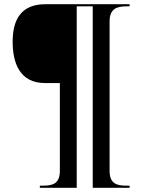

<svg xmlns="http://www.w3.org/2000/svg" viewBox="-20 -780 674 911"><path d="M169 111H344V-750H420V111H595V101H582C537 101 500 94 500 31V-678C500 -741 537 -750 582 -750H595V-760H195C82 -760 40 -689 40 -582C40 -478 76 -386 193 -386H264V31C264 94 227 101 182 101H169Z"/></svg>

Font: Noto Serif Display Black
Style: Regular
Weight: 900
Designer: Monotype Design Team
Foundry: Monotype Imaging Inc.
Version: Version 2.009